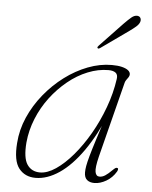

<svg xmlns="http://www.w3.org/2000/svg" viewBox="-50 -698 592 748"><g transform="rotate(5 246.5 -324.0)"><path d="M355.5 -97Q344.5 -52.5 347.8 -35.8Q351 -19 364.5 -19Q375.5 -19 386.5 -26Q397.5 -33 414 -49.5Q420 -55.5 424 -57.8Q428 -60 431.5 -58.5Q435 -57 434.2 -53Q433.5 -49 431 -44.5Q416.5 -20 392.8 -6.2Q369 7.5 346.5 7.5Q328.5 7.5 317.8 -1.5Q307 -10.5 307 -31Q307 -42 309.5 -56.2Q312 -70.5 319 -95.8Q326 -121 339.5 -163.5Q353 -206 374.5 -272.5L381 -270.5Q343.5 -180.5 299.8 -118.2Q256 -56 209 -24.2Q162 7.5 116.5 7.5Q75 7.5 51.5 -22.2Q28 -52 33.5 -121.5Q37 -173.5 58.5 -222.5Q80 -271.5 114.5 -314Q149 -356.5 191.8 -388.5Q234.5 -420.5 281.5 -438.5Q328.5 -456.5 375 -456.5Q398.5 -456.5 414.5 -452.5Q430.5 -448.5 439 -441.8Q447.5 -435 447.5 -426Q447.5 -420.5 444 -415Q440.5 -409.5 436.2 -404Q432 -398.5 430.5 -392.5ZM69.5 -127Q64.5 -66 81.8 -40.5Q99 -15 132 -15Q160.5 -15 193.5 -37.2Q226.5 -59.5 259.5 -98.2Q292.5 -137 321 -186.5Q349.5 -236 370 -291.8Q390.5 -347.5 398.5 -404Q401 -421 391.5 -428.2Q382 -435.5 363.5 -435.5Q323.5 -435.5 283 -419.2Q242.5 -403 206 -373.2Q169.5 -343.5 140.2 -304.8Q111 -266 92.5 -220.5Q74 -175 69.5 -127ZM405.5 -620Q422.5 -637.5 434.2 -647.2Q446 -657 457.5 -656Q466.5 -655 469.8 -648Q473 -641 470 -632.5Q466.5 -623 456 -614Q445.5 -605 431.5 -595L323 -518Q321 -516.5 318.2 -515.8Q315.5 -515 314 -517Q311.5 -519 313.2 -522Q315 -525 317.5 -527.5Z"/></g></svg>

Font: Fraunces Thin
Style: Italic
Weight: 250
Italic angle: -16°
Version: Version 1.000;[b76b70a41]